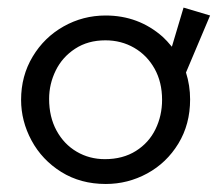

<svg xmlns="http://www.w3.org/2000/svg" viewBox="-20 -465 565 498"><path d="M34.7 -206.1Q34.7 -268.1 64.7 -318.1Q94.7 -368.2 145 -396.5Q195.3 -424.8 253.9 -424.8Q339.4 -424.8 401.9 -369.6Q412.6 -359.9 425.8 -343.8L456.1 -445.3L524.9 -424.8L462.4 -276.9Q473.1 -243.2 473.1 -207Q473.1 -142.6 442.6 -92.5Q412.1 -42.5 361.8 -15.1Q311.5 12.2 254.4 12.2Q189 12.2 138.9 -19Q88.9 -50.3 61.8 -100.6Q34.7 -150.9 34.7 -206.1ZM107.4 -208.5Q107.4 -161.6 126.7 -126.2Q146 -90.8 179 -71.5Q211.9 -52.2 252 -52.2Q298.8 -52.2 332.5 -73.5Q366.2 -94.7 383.3 -129.9Q400.4 -165 400.4 -206.1Q400.4 -252 380.9 -286.9Q361.3 -321.8 327.9 -341.1Q294.4 -360.4 253.4 -360.4Q208 -360.4 174.8 -338.6Q141.6 -316.9 124.5 -282Q107.4 -247.1 107.4 -208.5Z"/></svg>

Font: NMS Futura Pro Book
Style: Regular
Weight: 400
Designer: Blend3rman
Version: Version 0.1